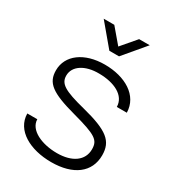

<svg xmlns="http://www.w3.org/2000/svg" viewBox="-185 -861 889 981"><g transform="rotate(30 260.0 -370.5)"><path d="M269.5 14C399.5 14 478.5 -46 478.5 -146.5C478.5 -229.5 432.5 -267 277 -306.5C149.5 -338.5 115.5 -360.5 115.5 -408C115.5 -464 173.5 -502 257 -500.5C345.5 -500 418.5 -465.5 419.5 -398H478.5C476.5 -498.5 379 -555 259 -555C138.5 -555 56.5 -494 56.5 -405C56.5 -331 100 -297.5 250.5 -257C392.5 -218.5 418 -201.5 418 -147C418 -81 361.5 -40.5 272 -40.5C182 -40.5 100 -77.5 99 -140.5H40C41.5 -41.5 145 14 269.5 14ZM136 -755 243 -627.5H300L407.5 -755H345L271.5 -669L198.5 -755Z"/></g></svg>

Font: Eudonet Light
Style: Regular
Weight: 300
Designer: Mikhail Sharanda
Foundry: Mikhail Sharanda
Version: Version 4.503;Glyphs 3.1.2 (3151)